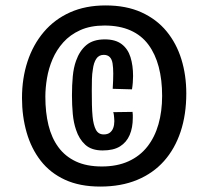

<svg xmlns="http://www.w3.org/2000/svg" viewBox="-20 -739 767 707"><path d="M349 -52Q274 -52 219.5 -77Q165 -102 130 -147Q95 -192 78 -251.5Q61 -311 61 -378Q61 -451 81.5 -513Q102 -575 141.5 -621.5Q181 -668 238 -693.5Q295 -719 369 -719Q445 -719 501 -693.5Q557 -668 593.5 -623.5Q630 -579 648 -520.5Q666 -462 666 -395Q666 -317 645 -254Q624 -191 584 -146Q544 -101 485 -76.5Q426 -52 349 -52ZM358 -185Q317 -185 294 -206Q271 -227 260 -261Q251 -287 248 -319.5Q245 -352 245 -388Q245 -426 248 -458Q251 -490 260 -515Q273 -552 298 -573Q323 -594 366 -594Q405 -594 428 -576.5Q451 -559 460.5 -528.5Q470 -498 470 -459Q470 -448 469 -435Q468 -422 466 -410L395 -412Q396 -428 396.5 -442Q397 -456 397 -468Q397 -490 394.5 -505.5Q392 -521 384 -529Q376 -537 362 -537Q344 -537 334.5 -522.5Q325 -508 322 -484Q319 -467 318.5 -447.5Q318 -428 318 -406Q318 -378 318.5 -353.5Q319 -329 321 -309Q324 -279 333 -261.5Q342 -244 362 -244Q376 -244 384.5 -250.5Q393 -257 397 -268Q401 -279 401 -293Q401 -298 400.5 -303Q400 -308 399.5 -314Q399 -320 397 -326L468 -327Q469 -321 469 -315.5Q469 -310 469 -305Q469 -269 457.5 -242Q446 -215 422 -200Q398 -185 358 -185ZM355 -126Q411 -126 453 -145Q495 -164 522.5 -199Q550 -234 563.5 -281.5Q577 -329 577 -386Q577 -445 564.5 -492.5Q552 -540 526.5 -574.5Q501 -609 460.5 -627Q420 -645 365 -645Q313 -645 275.5 -628Q238 -611 213 -583Q188 -555 173.5 -521Q159 -487 153 -451Q147 -415 147 -383Q147 -325 158.5 -278Q170 -231 195 -197Q220 -163 259.5 -144.5Q299 -126 355 -126Z"/></svg>

Font: Truculenta
Style: Bold
Weight: 700
Designer: Ivan Castro, Eva Sanz & Omnibus-Type Team
Foundry: Omnibus-Type
Version: Version 1.002